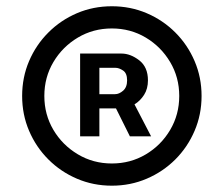

<svg xmlns="http://www.w3.org/2000/svg" viewBox="-20 -757 708 608"><path d="M334.2 -169Q275.2 -169 223.7 -191.1Q172.2 -213.1 133.2 -252.1Q94.1 -291.2 72.1 -342.7Q50.1 -394.2 50.1 -453.1Q50.1 -512.1 72.1 -563.6Q94.1 -615.1 133.2 -654.1Q172.2 -693.2 223.7 -715.2Q275.2 -737.2 334.2 -737.2Q393.1 -737.2 444.6 -715.2Q496.1 -693.2 535.2 -654.1Q574.2 -615.1 596.2 -563.6Q618.3 -512.1 618.3 -453.1Q618.3 -394.2 596.2 -342.7Q574.2 -291.2 535.2 -252.1Q496.1 -213.1 444.6 -191.1Q393.1 -169 334.2 -169ZM334.2 -239.3Q393.1 -239.3 441.6 -268.1Q490.1 -296.9 518.8 -345.5Q547.6 -394.2 547.6 -453.1Q547.6 -512.1 518.8 -560.5Q490.1 -609 441.6 -638Q393.1 -666.9 334.2 -666.9Q275.2 -666.9 226.6 -638Q177.9 -609 149.1 -560.5Q120.4 -512.1 120.4 -453.1Q120.4 -394.2 149.1 -345.7Q177.9 -297.2 226.6 -268.3Q275.2 -239.3 334.2 -239.3ZM458.5 -325.3H391.3L347.3 -413.7H294.7V-325.3H233.7V-587.4H364.7Q393.1 -587.4 420.8 -566.1Q448.5 -544.7 448.5 -502.5Q448.5 -475.9 436.3 -456.7Q424 -437.5 405.9 -426.5ZM344.5 -458.8Q357.2 -458.8 369.9 -469.8Q382.5 -480.8 382.5 -502.5Q382.5 -525.2 369.7 -533.7Q356.9 -542.3 345.5 -542.3H294.7V-458.8Z"/></svg>

Font: Linik Sans Medium
Style: Regular
Weight: 500
Designer: Rasmus Andersson (font), Cristiano Sobral (main changes)
Foundry: rsms
Version: Version 3.018;June 1, 2022;FontCreator 14.0.0.2814 64-bit; t